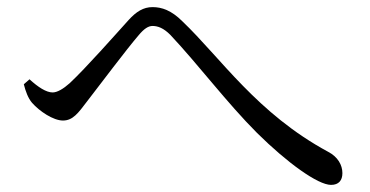

<svg xmlns="http://www.w3.org/2000/svg" viewBox="-20 -613 1040 540"><path d="M47 -376C52 -356 59 -337 70 -324C91 -300 130 -274 157 -274C185 -274 200 -295 225 -328C263 -377 334 -472 370 -514C385 -532 397 -540 409 -540C424 -540 440 -534 459 -515C538 -431 618 -324 703 -239C788 -155 874 -93 911 -93C933 -93 943 -106 943 -126C943 -149 930 -172 903 -186C703 -294 601 -450 493 -553C462 -584 435 -593 409 -593C383 -593 363 -580 342 -557C304 -515 222 -422 176 -379C158 -363 141 -353 128 -353C110 -353 87 -368 63 -390Z"/></svg>

Font: Harano Aji Mincho KR
Style: Regular
Weight: 400
Foundry: Masamichi Hosoda
Version: HaranoAjiMinchoKR-Regular version 20230610;ttx 4.39.4